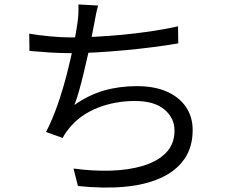

<svg xmlns="http://www.w3.org/2000/svg" viewBox="-20 -808 1040 867"><path d="M423 -783Q417 -763 413 -741Q409 -719 405 -699Q400 -675 393.5 -639.5Q387 -604 377.5 -562.5Q368 -521 358 -479Q348 -437 337.5 -399.5Q327 -362 316 -334Q382 -380 450.5 -399.5Q519 -419 598 -419Q678 -419 734 -394Q790 -369 820 -324.5Q850 -280 850 -221Q850 -143 812 -89Q774 -35 705 -4Q636 27 541.5 35.5Q447 44 332 32L312 -47Q399 -35 480.5 -37.5Q562 -40 626.5 -59.5Q691 -79 729.5 -118Q768 -157 768 -219Q768 -275 722.5 -313.5Q677 -352 589 -352Q500 -352 422 -321.5Q344 -291 294 -231Q285 -220 277.5 -209.5Q270 -199 263 -185L188 -212Q217 -268 241 -337.5Q265 -407 283 -478Q301 -549 313 -608.5Q325 -668 330 -705Q333 -729 334 -748Q335 -767 334 -788ZM112 -656Q152 -649 204.5 -644Q257 -639 302 -639Q350 -639 409 -642Q468 -645 532 -651Q596 -657 660.5 -666.5Q725 -676 784 -689L785 -612Q732 -603 669.5 -595Q607 -587 542 -581Q477 -575 415.5 -571.5Q354 -568 303 -568Q252 -568 204.5 -571Q157 -574 113 -578Z"/></svg>

Font: Noto Sans KR
Style: Regular
Weight: 400
Designer: Ryoko NISHIZUKA  (kana, bopomofo & ideographs); Paul D. Hunt (Latin, Greek & Cyrillic); Sandoll Communications , Soo-you
Foundry: Adobe
Version: Version 2.004-H2;hotconv 1.0.118;makeotfexe 2.5.65603